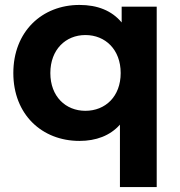

<svg xmlns="http://www.w3.org/2000/svg" viewBox="-20 -564 729 778"><path d="M326 -115C246 -115 184 -173 184 -268C184 -363 246 -422 326 -422C407 -422 469 -363 469 -268C469 -173 407 -115 326 -115ZM615 -537H473V-473C433 -521 375 -544 302 -544C150 -544 34 -436 34 -268C34 -100 150 7 302 7C369 7 426 -14 466 -59V194H615Z"/></svg>

Font: Montserrat-Alt1
Style: Bold
Weight: 700
Designer: Differentunic
Foundry: Differentunic
Version: Version 7.222